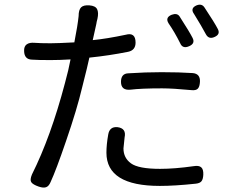

<svg xmlns="http://www.w3.org/2000/svg" viewBox="-20 -787 1040 836"><path d="M764.6 -598.6Q740.2 -647.5 713.9 -685.5Q698.2 -710.9 727.5 -722.7Q751 -731.4 761.7 -715.8Q805.7 -647.5 818.4 -622.1Q831.1 -597.7 803.7 -585.9Q775.4 -573.2 764.6 -598.6ZM685.5 -402.3Q594.7 -402.3 547.9 -396.5Q506.8 -392.6 506.8 -430.7Q506.8 -466.8 539.1 -467.8Q612.3 -472.7 683.6 -472.7Q760.7 -472.7 819.3 -468.8Q852.5 -465.8 850.6 -430.7Q849.6 -410.2 841.8 -401.4Q834 -392.6 814.5 -394.5Q732.4 -402.3 685.5 -402.3ZM267.6 -172.9Q224.6 -46.9 200.2 5.9Q192.4 24.4 180.2 28.3Q168 32.2 148.4 25.4Q123 16.6 116.2 6.3Q109.4 -3.9 119.1 -27.3Q201.2 -191.4 262.7 -424.8Q279.3 -485.4 287.1 -528.3Q240.2 -525.4 199.2 -525.4Q144.5 -525.4 119.1 -527.3Q85.9 -528.3 85 -564.5Q84 -585 96.2 -593.8Q108.4 -602.5 129.9 -600.6Q155.3 -598.6 200.2 -598.6Q229.5 -598.6 303.7 -602.5Q318.4 -677.7 322.3 -716.8Q322.3 -744.1 333 -754.9Q343.8 -765.6 369.1 -763.7Q395.5 -761.7 402.8 -747.1Q410.2 -732.4 404.3 -705.1Q400.4 -691.4 399.4 -682.6L383.8 -612.3Q444.3 -618.2 527.3 -635.7Q570.3 -647.5 570.3 -601.6Q570.3 -568.4 538.1 -561.5Q455.1 -544.9 369.1 -536.1Q362.3 -502.9 337.9 -407.2Q315.4 -311.5 267.6 -172.9ZM675.8 22.5Q443.4 22.5 443.4 -122.1Q443.4 -157.2 451.2 -201.2Q457 -236.3 491.2 -233.4Q531.2 -228.5 522.5 -188.5Q517.6 -146.5 517.6 -140.6Q517.6 -99.6 550.3 -75.7Q583 -51.8 676.8 -51.8Q741.2 -51.8 823.2 -63.5Q845.7 -67.4 856 -58.6Q866.2 -49.8 865.2 -26.4Q864.3 -6.8 857.4 2Q850.6 10.7 833 12.7Q741.2 22.5 675.8 22.5ZM876 -638.7Q858.4 -671.9 825.2 -725.6Q806.6 -751 835.9 -763.7Q858.4 -772.5 870.1 -754.9Q914.1 -688.5 927.7 -662.1Q941.4 -637.7 914.1 -626Q888.7 -614.3 876 -638.7Z"/></svg>

Font: GenSenMaruGothic TW TTF Regular
Style: Regular
Weight: 400
Version: Version 1.301